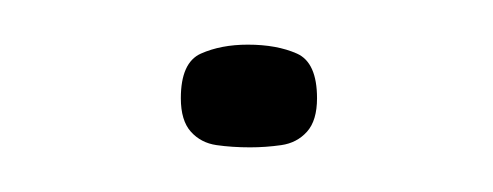

<svg xmlns="http://www.w3.org/2000/svg" viewBox="-20 -264 221 86"><path d="M61 -220Q61 -236 70 -240Q79 -244 91 -244Q104 -244 113 -240Q122 -236 122 -220Q122 -210 117.5 -205Q113 -200 106 -199Q99 -198 92 -198Q84 -198 77 -199Q70 -200 65.5 -205Q61 -210 61 -220Z"/></svg>

Font: Genos Light
Style: Regular
Weight: 300
Designer: Robert E. Leuschke
Foundry: Robert E. Leuschke
Version: Version 1.010